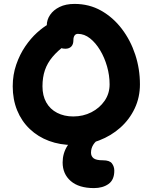

<svg xmlns="http://www.w3.org/2000/svg" viewBox="-20 -731 780 981"><path d="M354 10Q287 10 230.5 -11Q174 -32 132 -72Q90 -112 67.5 -167.5Q45 -223 45 -290Q45 -349 63 -401Q81 -453 109 -494Q137 -535 169 -564Q201 -593 229.5 -608.5Q258 -624 276 -624Q298 -624 311.5 -617.5Q325 -611 337 -593Q358 -565 349 -541.5Q340 -518 316 -502Q275 -472 248.5 -440.5Q222 -409 209.5 -372.5Q197 -336 197 -290Q197 -242 216.5 -207.5Q236 -173 272 -154.5Q308 -136 354 -136Q405 -136 447 -157.5Q489 -179 514.5 -216Q540 -253 540 -300Q540 -346 527 -391.5Q514 -437 491.5 -474.5Q469 -512 440 -535Q411 -558 378 -558Q367 -558 361 -549.5Q355 -541 355 -526Q355 -504 344 -493Q333 -482 314 -482Q291 -482 269 -495.5Q247 -509 233 -535.5Q219 -562 219 -601Q219 -630 236 -655Q253 -680 284.5 -695.5Q316 -711 361 -711Q436 -711 497 -676.5Q558 -642 602.5 -583.5Q647 -525 671 -452Q695 -379 695 -300Q695 -234 668.5 -177.5Q642 -121 595 -79Q548 -37 486.5 -13.5Q425 10 354 10ZM460 230Q383 230 341.5 194Q300 158 300 99Q300 53 324 14.5Q348 -24 388.5 -47.5Q429 -71 479 -71Q492 -71 501.5 -66Q511 -61 511 -49Q511 -43 507.5 -38Q504 -33 492 -25Q468 -10 456.5 8.5Q445 27 445 49Q445 67 458 77.5Q471 88 506 88Q540 88 552 104Q564 120 564 141Q564 188 534.5 209Q505 230 460 230Z"/></svg>

Font: Shantell Sans
Style: Bold
Weight: 700
Designer: Stephen Nixon, Anya Danilova, Shantell Martin
Foundry: Arrow Type
Version: Version 1.011;[c5ecc13dd]